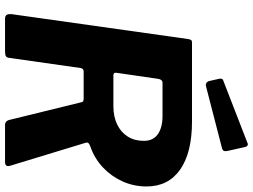

<svg xmlns="http://www.w3.org/2000/svg" viewBox="-141 -863 1004 762"><g transform="rotate(90 361.0 -482.0)"><path d="M637 -23Q645 0 623 0H476Q468 0 462.5 -5Q457 -10 455 -21L386 -302Q385 -308 382 -310Q379 -312 370 -312H264Q252 -312 250 -300L210 -19Q209 -6 202.5 -3Q196 0 182 0H55Q42 0 38.5 -7.5Q35 -15 36 -25L135 -727Q137 -737 139.5 -739.5Q142 -742 150 -742H462Q586 -742 653 -695Q720 -648 720 -562Q720 -511 700 -466.5Q680 -422 644.5 -388.5Q609 -355 560 -338Q550 -334 547.5 -330.5Q545 -327 546 -322L637 -23ZM401 -430Q443 -430 474 -445Q505 -460 522 -487Q539 -514 539 -551Q539 -588 512.5 -606.5Q486 -625 441 -625H308Q296 -625 293 -608L269 -443Q268 -435 271 -432.5Q274 -430 279 -430H401ZM564 -950 579 -883Q581 -874 579 -868.5Q577 -863 564 -860L324 -798Q314 -795 308 -800Q302 -805 301 -813L293 -848Q290 -862 297 -865L547 -962Q552 -965 557 -962.5Q562 -960 564 -950Z"/></g></svg>

Font: Libre Franklin
Style: Bold Italic
Weight: 700
Italic angle: -8°
Designer: Pablo Impallari, Rodrigo Fuenzalida, Nhung Nguyen
Foundry: Impallari Type
Version: Version 3.000